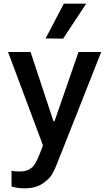

<svg xmlns="http://www.w3.org/2000/svg" viewBox="-20 -812 582 1049"><path d="M112 217Q86 217 66.5 212.5Q47 208 43 207V121Q59 125 86 125Q119 125 139 114Q159 103 171 83.5Q183 64 196 31L215 -17L24 -528H147L272 -150H278L409 -528H533L295 74Q281 111 265.5 138.5Q250 166 212 191.5Q174 217 112 217ZM229 -602 329 -792H451L325 -601Z"/></svg>

Font: Be Vietnam SemiBold
Style: Regular
Weight: 600
Designer: Gabriel Lam
Foundry: TypeRant
Version: Version 4.000